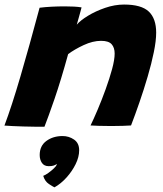

<svg xmlns="http://www.w3.org/2000/svg" viewBox="-32 -550 718 844"><path d="M163.5 7Q146 7 121.2 7Q96.5 7 71 6Q50.5 5.5 24 4.2Q-2.5 3 -12.5 2Q19 -81.5 57.8 -213.8Q96.5 -346 142 -516Q190.5 -522 253 -522Q274 -522 293.2 -521Q312.5 -520 326.5 -517.5Q325.5 -513 321.8 -499.5Q318 -486 313.5 -469.8Q309 -453.5 305.5 -441.5Q321 -460 354.5 -480.5Q388 -501 430.2 -515.5Q472.5 -530 513.5 -530Q589.5 -530 622 -499.2Q654.5 -468.5 654.5 -406.5Q654.5 -371 644.2 -320.8Q634 -270.5 617.2 -213.5Q600.5 -156.5 581.2 -100.8Q562 -45 544 1.5Q532 2.5 508 3.2Q484 4 457.5 4Q428.5 4 403 3.2Q377.5 2.5 366 1.5Q379.5 -26 397.5 -68.5Q415.5 -111 432.5 -158Q449.5 -205 460.8 -246.5Q472 -288 472 -314.5Q472 -340.5 458.8 -355.5Q445.5 -370.5 412.5 -370.5Q376 -370.5 335.8 -351.8Q295.5 -333 267.5 -312Q235.5 -196 207.8 -115.5Q180 -35 163.5 7ZM207.5 273.5Q201.5 271 183.2 259Q165 247 158 223Q167.5 219.5 180.8 210Q194 200.5 204.8 190.2Q215.5 180 217 174Q218 172 218 170.5Q212.5 175 204 177.8Q195.5 180.5 182.5 180.5Q162 180.5 152.2 166Q142.5 151.5 142.5 131.5Q142.5 91 172 69.5Q201.5 48 243 48Q271 48 293.5 63.5Q316 79 316 110.5Q316 140 300.5 171.5Q285 203 260.5 230.2Q236 257.5 207.5 273.5Z"/></svg>

Font: Grandstander ExtraBold
Style: Italic
Weight: 800
Italic angle: -15°
Designer: Tyler Finck
Foundry: Etcetera Type Co
Version: Version 1.200; ttfautohint (v1.8.3)